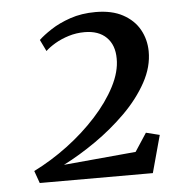

<svg xmlns="http://www.w3.org/2000/svg" viewBox="-42 -947 500 564"><g transform="rotate(-5 208.0 -665.0)"><path d="M53 -422 40 -458.5Q91.5 -484 140 -520.2Q188.5 -556.5 227 -598.8Q265.5 -641 288 -684.5Q310.5 -728 310 -766.5Q310 -806.5 287 -829.2Q264 -852 222.5 -852Q198 -852 175.5 -845Q153 -838 135.2 -827.5Q117.5 -817 106.5 -806.5L90 -840.5Q103.5 -853.5 127.5 -869.2Q151.5 -885 185 -896.5Q218.5 -908 260 -908Q308 -908 340.2 -890.5Q372.5 -873 388.8 -844Q405 -815 405.5 -780Q406 -734 381 -688.5Q356 -643 314.8 -602Q273.5 -561 224.8 -527Q176 -493 128.5 -469L341.5 -488.5L376.5 -542L416.5 -532L386.5 -422Z"/></g></svg>

Font: Merriweather 48pt Medium
Style: Italic
Weight: 500
Italic angle: -7.8°
Version: Version 2.101